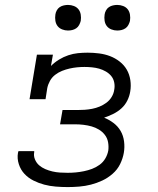

<svg xmlns="http://www.w3.org/2000/svg" viewBox="-20 -752 640 780"><path d="M255 8Q231 8 206.5 6Q182 4 159.5 -2Q137 -8 116 -18.5Q95 -29 79.5 -45.5Q64 -62 56.5 -85Q49 -108 53 -131Q54 -133 54 -134.5Q54 -136 55 -138H119Q119 -137 119 -136Q119 -135 119 -134Q116 -119 122 -104.5Q128 -90 139 -80.5Q150 -71 164 -65Q178 -59 193 -55.5Q208 -52 223.5 -51Q239 -50 255 -50Q271 -50 287.5 -51.5Q304 -53 321 -56.5Q338 -60 354 -66Q370 -72 384.5 -82.5Q399 -93 408 -108.5Q417 -124 420 -141Q422 -158 419 -174.5Q416 -191 406 -204Q396 -217 382 -225.5Q368 -234 352 -238.5Q336 -243 319 -245Q302 -247 285 -247H224L234 -305H294Q309 -305 324 -306Q339 -307 354.5 -310Q370 -313 384.5 -319Q399 -325 412 -334.5Q425 -344 433.5 -358Q442 -372 444 -387Q447 -402 444 -417Q441 -432 432 -443Q423 -454 410 -461.5Q397 -469 383 -473Q369 -477 353.5 -478.5Q338 -480 323 -480Q308 -480 293 -478.5Q278 -477 262.5 -473.5Q247 -470 232 -464Q217 -458 204 -448Q191 -438 183 -423.5Q175 -409 172 -394L165 -349H100L130 -530H195L187 -484Q202 -499 220 -510Q238 -521 257.5 -527.5Q277 -534 296.5 -536Q316 -538 336 -538Q359 -538 382.5 -535Q406 -532 427 -524Q448 -516 466 -502Q484 -488 495 -469Q506 -450 509.5 -426.5Q513 -403 509 -380Q506 -361 497 -343Q488 -325 473 -311.5Q458 -298 439.5 -289Q421 -280 403 -274Q423 -266 441 -252.5Q459 -239 470 -220Q481 -201 484 -177.5Q487 -154 483 -131Q479 -108 468 -85.5Q457 -63 437.5 -46Q418 -29 395.5 -18.5Q373 -8 349.5 -2Q326 4 302 6Q278 8 255 8ZM456 -628Q444 -628 432.5 -632.5Q421 -637 414 -646Q407 -655 405 -667.5Q403 -680 405 -693Q406 -701 410.5 -709.5Q415 -718 422.5 -723Q430 -728 439 -730Q448 -732 456 -732Q469 -732 480.5 -727.5Q492 -723 499 -714Q506 -705 508 -692.5Q510 -680 508 -667Q506 -659 501.5 -650.5Q497 -642 489.5 -637Q482 -632 473.5 -630Q465 -628 456 -628ZM256 -628Q244 -628 232.5 -632.5Q221 -637 214 -646Q207 -655 205 -667.5Q203 -680 205 -693Q206 -701 210.5 -709.5Q215 -718 222.5 -723Q230 -728 239 -730Q248 -732 256 -732Q269 -732 280.5 -727.5Q292 -723 299 -714Q306 -705 308 -692.5Q310 -680 308 -667Q306 -659 301.5 -650.5Q297 -642 289.5 -637Q282 -632 273.5 -630Q265 -628 256 -628Z"/></svg>

Font: Iosevka Slab Light Extended
Style: Italic
Weight: 300
Width: 7
Italic angle: -9°
Monospace: yes
Designer: Belleve Invis
Foundry: Belleve Invis
Version: Version 11.1.0; ttfautohint (v1.8.3)